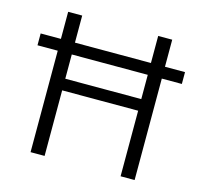

<svg xmlns="http://www.w3.org/2000/svg" viewBox="-102 -812 976 925"><g transform="rotate(15 386.0 -350.0)"><path d="M576 0V-700H646V0ZM127 0V-700H197V0ZM181 -327V-385H596V-327ZM26 -506V-565H746V-506Z"/></g></svg>

Font: Host Grotesk Light
Style: Regular
Weight: 300
Designer: Doukan Karapınar
Foundry: Element Type
Version: Version 1.003